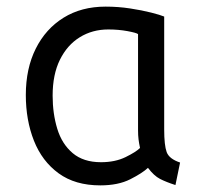

<svg xmlns="http://www.w3.org/2000/svg" viewBox="-20 -549 600 580"><path d="M283 11Q207 11 157 -25.5Q107 -62 82.5 -124Q58 -186 58 -262Q58 -342 88 -402Q118 -462 172 -495.5Q226 -529 299 -529Q337 -529 373 -523.5Q409 -518 436.5 -511Q464 -504 476 -499V-158Q476 -110 483.5 -89.5Q491 -69 524 -58L510 10Q482 1 463.5 -8.5Q445 -18 427 -42Q410 -26 373.5 -7.5Q337 11 283 11ZM285 -59Q328 -59 359.5 -74.5Q391 -90 403 -102Q400 -116 398.5 -128Q397 -140 397 -156V-446Q392 -450 365 -455Q338 -460 307 -460Q259 -460 221 -436.5Q183 -413 161 -368.5Q139 -324 139 -260Q139 -206 153 -160Q167 -114 199.5 -86.5Q232 -59 285 -59Z"/></svg>

Font: Ubuntu Sans Mono
Style: Regular
Weight: 400
Monospace: yes
Designer: Dalton Maag Ltd
Foundry: Dalton Maag Ltd
Version: Version 1.006